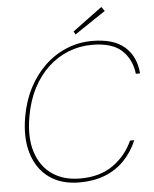

<svg xmlns="http://www.w3.org/2000/svg" viewBox="-59 -932 795 994"><g transform="rotate(-5 338.0 -435.5)"><path d="M315 12Q219 12 156.5 -33.5Q94 -79 69 -161Q44 -243 63 -351Q77 -432 111.5 -498.5Q146 -565 196 -612.5Q246 -660 309 -686Q372 -712 443 -712Q553 -712 610.5 -662Q668 -612 675 -523H653Q645 -597 595 -644.5Q545 -692 440 -692Q375 -692 317 -669Q259 -646 212 -602.5Q165 -559 132 -495.5Q99 -432 85 -351Q66 -243 90.5 -166.5Q115 -90 174 -49Q233 -8 320 -8Q423 -8 491 -56.5Q559 -105 593 -181H615Q589 -120 546.5 -76.5Q504 -33 446 -10.5Q388 12 315 12ZM360 -753 351 -769 505 -883 521 -861Z"/></g></svg>

Font: DM Sans 10pt Thin
Style: Italic
Weight: 250
Italic angle: -10°
Version: Version 4.004;gftools[0.9.30]